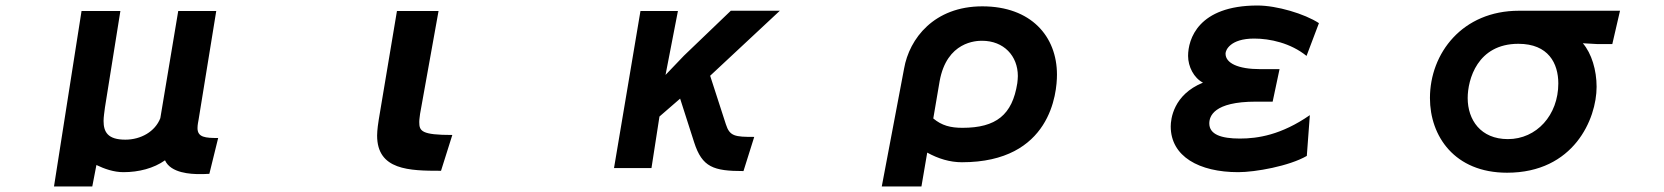

<svg xmlns="http://www.w3.org/2000/svg" viewBox="-20 -557 6040 697"><path d="M740 74 772 -56C726 -56 697 -58 697 -92C697 -104 700 -117 701 -123L765 -517H627L562 -128C543 -79 491 -50 435 -50C371 -50 356 -78 356 -118C356 -133 359 -150 361 -167L417 -517H276L176 120H315L330 42C359 56 393 68 428 68C484 68 538 54 579 25C600 72 674 75 704 75C714 75 725 75 740 74Z M1581 63 1622 -67C1510 -67 1502 -81 1502 -114C1502 -124 1504 -134 1505 -144L1572 -517H1421L1355 -123C1349 -86 1349 -68 1349 -65C1349 61 1466 63 1581 63Z M2679 64 2718 -60C2648 -60 2629 -62 2615 -106L2558 -282L2811 -518H2633L2463 -355L2396 -285L2441 -517H2305L2209 53H2345L2374 -134L2449 -199L2500 -40C2529 50 2570 64 2679 64Z M3368 -127 3391 -262C3417 -407 3525 -409 3545 -409C3624 -409 3675 -354 3675 -281C3675 -273 3674 -264 3673 -255C3655 -140 3596 -93 3474 -93C3431 -93 3399 -101 3368 -127ZM3262 -308 3181 120H3325L3346 -3C3386 19 3428 32 3472 32C3795 32 3817 -220 3817 -286C3817 -425 3723 -534 3546 -534C3371 -534 3281 -417 3262 -308Z M4724 9 4735 -139C4631 -67 4546 -54 4481 -54C4413 -54 4370 -69 4370 -109C4370 -134 4385 -188 4539 -188H4600L4625 -306H4555C4474 -306 4429 -328 4429 -362V-363C4429 -374 4445 -417 4533 -417C4590 -417 4665 -401 4723 -354L4768 -473C4716 -507 4615 -537 4545 -537C4329 -537 4293 -414 4293 -354C4293 -315 4314 -274 4347 -257C4239 -213 4230 -124 4230 -98C4230 11 4333 68 4475 68C4537 68 4660 46 4724 9Z M5726 -400 5779 -397H5833L5861 -518H5494C5289 -518 5171 -364 5171 -201C5171 -63 5260 70 5451 70C5693 70 5776 -125 5776 -242C5776 -302 5758 -363 5726 -400ZM5454 -52C5355 -52 5308 -122 5308 -201C5308 -268 5343 -398 5492 -398C5601 -398 5637 -327 5637 -254C5637 -139 5558 -52 5454 -52Z"/></svg>

Font: LINE Seed JP App_OTF Bold
Style: Regular
Weight: 700
Designer: LINE & Fontrix & Fontworks
Version: Version 1.009